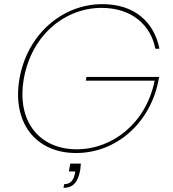

<svg xmlns="http://www.w3.org/2000/svg" viewBox="-20 -730 832 926"><path d="M319 59 312 97H343L342 104C336 137 322 158 290 158L286 176C322 176 354 161 367 90C368 81 369 68 370 59ZM74 -351C37 -140 151 8 347 8C543 8 709 -140 746 -351L748 -359H397L394 -341H726C684 -135 522 -10 350 -10C175 -10 58 -139 95 -351C133 -563 295 -692 470 -692C616 -692 708 -608 729 -495H749C723 -624 629 -710 474 -710C278 -710 111 -562 74 -351Z"/></svg>

Font: Poppins Devanagari Thin
Style: Italic
Weight: 100
Italic angle: -10°
Designer: Ninad Kale (Devanagari), Jonny Pinhorn (Latin)
Foundry: Indian Type Foundry
Version: 4.005